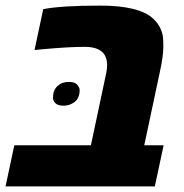

<svg xmlns="http://www.w3.org/2000/svg" viewBox="-48 -662 652 682"><path d="M-28.3 0 2.9 -146H274.9L329.1 -401.4Q332.5 -416.5 332.5 -431.2Q332.5 -471.2 301.8 -486.3Q283.7 -495.6 252.9 -495.6Q222.7 -495.6 185.8 -493.4Q148.9 -491.2 105.5 -487.3L74.7 -484.4L105.5 -629.4Q168.9 -642.1 307.1 -642.1Q446.8 -642.1 496.1 -595.7Q512.7 -580.1 521.2 -562.3Q529.8 -544.4 531.2 -526.9Q531.7 -518.1 532 -510.5Q532.2 -502.9 532.2 -496.6Q532.2 -463.4 520.5 -409.7L464.4 -146H533.2L502 0ZM178.2 -286.6Q156.7 -286.6 148.4 -295.9Q140.1 -305.2 140.1 -314Q140.1 -341.3 156 -356.2Q171.9 -371.1 196.3 -371.1Q217.8 -371.1 226.3 -361.1Q234.9 -351.1 234.9 -342.3Q234.9 -313.5 217.3 -300Q199.7 -286.6 178.2 -286.6Z"/></svg>

Font: Open Sans ExtraBold
Style: Italic
Weight: 800
Italic angle: -12°
Designer: Monotype Design Team
Foundry: Monotype Imaging Inc.
Version: Version 3.000; ttfautohint (v1.8.4)